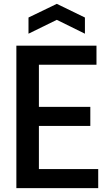

<svg xmlns="http://www.w3.org/2000/svg" viewBox="-20 -977 563 997"><path d="M65 -740H481V-641H182V-422H449V-323H182V-99H490V0H65ZM128 -886 275 -957 421 -886V-802L275 -874L128 -802Z"/></svg>

Font: Encode Sans Compressed
Style: SemiBold
Weight: 600
Designer: Pablo Impallari, Andres Torresi
Foundry: Pablo Impallari, Andres Torresi
Version: Version 1.000; ttfautohint (v1.00) -l 8 -r 50 -G 200 -x 14 -